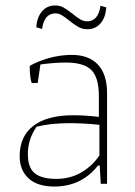

<svg xmlns="http://www.w3.org/2000/svg" viewBox="-20 -673 493 703"><path d="M233 -598Q217 -611 206 -617.5Q195 -624 183 -624Q142 -624 134 -567L113 -573Q115 -609 133.5 -631Q152 -653 182 -653Q199 -653 212.5 -645.5Q226 -638 245 -623Q262 -609 274 -602Q286 -595 299 -595Q340 -595 348 -652L369 -646Q367 -610 348.5 -588Q330 -566 300 -566Q282 -566 267.5 -574Q253 -582 233 -598ZM52 -101Q52 -174 102.5 -212.5Q153 -251 248 -251Q294 -251 342 -245V-322Q342 -389 314.5 -416.5Q287 -444 222 -444Q180 -444 128 -437L118 -369H96Q89 -391 89 -423V-432Q121 -450 161.5 -461Q202 -472 243 -472Q305 -472 338.5 -436.5Q372 -401 372 -332V0H349L345 -67H339Q278 10 179 10Q117 10 84.5 -20Q52 -50 52 -101ZM344 -104V-216Q289 -222 233 -222Q166 -222 114 -209Q82 -163 82 -109Q82 -58 108 -38Q134 -18 186 -18Q236 -18 276.5 -41Q317 -64 344 -104Z"/></svg>

Font: Athiti ExtraLight
Style: Regular
Weight: 250
Version: Version 1.032